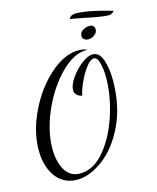

<svg xmlns="http://www.w3.org/2000/svg" viewBox="-147 -1054 1016 1241"><g transform="rotate(-15 361.0 -433.5)"><path d="M21 -161Q21 -286 84.5 -417Q148 -548 245 -633.5Q342 -719 435 -719Q473 -719 495 -707H484Q401 -707 313 -618.5Q225 -530 167 -398Q109 -266 109 -147Q109 -60 142.5 -3.5Q176 53 243 53Q332 53 405.5 -34.5Q479 -122 521.5 -253Q564 -384 564 -505Q564 -556 553 -599.5Q542 -643 519 -643Q496 -643 467.5 -606.5Q439 -570 415.5 -519Q392 -468 384 -429Q360 -435 348 -448Q336 -461 336 -478Q336 -512 367.5 -558Q399 -604 442 -637Q485 -670 517 -670Q563 -670 582.5 -611Q602 -552 602 -477Q602 -306 541 -177.5Q480 -49 389 19Q298 87 213 87Q156 87 112.5 56.5Q69 26 45 -30.5Q21 -87 21 -161ZM479 -804Q479 -825 500 -839Q521 -853 544 -853Q579 -853 579 -820Q579 -801 560 -786Q541 -771 519 -771Q501 -771 490 -779.5Q479 -788 479 -804ZM536 -910Q457 -926 435 -928Q445 -954 481 -954Q563 -954 722 -907Q708 -887 684 -887Q661 -887 619 -894Q577 -901 536 -910Z"/></g></svg>

Font: Dancing Script
Style: Regular
Weight: 400
Designer: Pablo Impallari
Foundry: Pablo Impallari
Version: Version 2.000